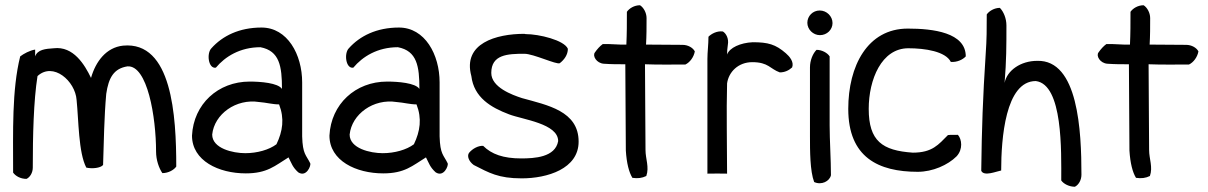

<svg xmlns="http://www.w3.org/2000/svg" viewBox="-20 -650 4607 732"><path d="M30 8C39 21 58 32 81 32C94 26 105 9 105 -11C105 -132 108 -266 123 -360C183 -415 267 -341 272 -269C280 -192 279 -68 309 -11C331 -6 363 -9 373 -21C376 -111 377 -202 385 -292C394 -354 414 -389 466 -397C542 -402 575 -204 575 -72C575 -40 586 -9 599 10C622 10 643 -2 652 -15C652 -208 636 -494 449 -476C385 -469 345 -416 327 -353C303 -403 260 -475 185 -466C153 -464 123 -461 114 -435V-461C94 -458 70 -445 57 -435C25 -307 30 -148 30 8Z M712 -133C712 -37 814 11 917 11C999 11 1028 -18 1080 -50C1092 -27 1095 -13 1117 7C1148 27 1166 -18 1163 -27C1147 -60 1134 -61 1132 -130V-336C1132 -442 1076 -545 977 -545C892 -545 828 -513 786 -466C767 -447 774 -387 803 -392C838 -434 895 -470 973 -470C1046 -456 1055 -397 1055 -311C1040 -334 973 -339 932 -339C811 -339 718 -253 712 -133ZM789 -137C797 -215 880 -275 968 -261C995 -259 1019 -252 1044 -252C1065 -198 1058 -150 1034 -100C1006 -79 961 -66 915 -66C868 -66 789 -84 789 -137Z M1236 -133C1236 -37 1338 11 1441 11C1523 11 1552 -18 1604 -50C1616 -27 1619 -13 1641 7C1672 27 1690 -18 1687 -27C1671 -60 1658 -61 1656 -130V-336C1656 -442 1600 -545 1501 -545C1416 -545 1352 -513 1310 -466C1291 -447 1298 -387 1327 -392C1362 -434 1419 -470 1497 -470C1570 -456 1579 -397 1579 -311C1564 -334 1497 -339 1456 -339C1335 -339 1242 -253 1236 -133ZM1313 -137C1321 -215 1404 -275 1492 -261C1519 -259 1543 -252 1568 -252C1589 -198 1582 -150 1558 -100C1530 -79 1485 -66 1439 -66C1392 -66 1313 -84 1313 -137Z M1768 -67C1760 -55 1767 -35 1786 -21C1845 9 1880 30 1969 30C2066 30 2186 -6 2186 -110C2186 -227 2067 -249 1970 -276C1933 -288 1853 -317 1853 -372C1853 -442 1915 -445 1979 -445C2014 -445 2101 -403 2114 -409C2131 -422 2145 -441 2145 -464C2131 -497 2035 -520 1984 -520L1979 -521C1872 -521 1743 -485 1777 -360C1787 -278 1852 -240 1921 -214C1973 -194 2108 -179 2108 -112C2097 -50 2017 -46 1967 -46C1899 -46 1854 -62 1822 -94C1804 -95 1782 -84 1768 -67Z M2248 -450C2238 -437 2254 -409 2282 -407C2311 -405 2335 -405 2364 -405C2364 -294 2366 -184 2366 -76C2369 -28 2378 7 2391 28C2411 31 2428 29 2444 21C2456 -13 2441 -44 2441 -78C2441 -184 2439 -295 2439 -405C2489 -403 2542 -404 2593 -404C2610 -412 2625 -432 2629 -454C2622 -468 2603 -479 2582 -479C2535 -479 2489 -480 2443 -480C2445 -514 2445 -546 2445 -581C2445 -602 2433 -622 2420 -630C2398 -630 2379 -618 2370 -605C2370 -561 2370 -522 2368 -480C2336 -479 2310 -483 2278 -482C2267 -474 2257 -463 2248 -450Z M2677 12C2703 11 2726 12 2752 12C2752 -103 2749 -220 2752 -332C2758 -376 2795 -413 2848 -413C2910 -413 2916 -387 2953 -374C2971 -374 2987 -381 3000 -393C3008 -414 2990 -435 2976 -447C2937 -481 2908 -489 2850 -489C2803 -487 2761 -468 2752 -442C2752 -454 2753 -467 2755 -480C2759 -502 2749 -522 2736 -530C2713 -533 2692 -521 2681 -510C2681 -480 2677 -452 2677 -425Z M3058 -563C3058 -538 3080 -516 3106 -516C3133 -516 3154 -537 3154 -562C3154 -588 3132 -610 3105 -610C3079 -610 3058 -589 3058 -563ZM3068 -130C3068 -75 3068 2 3084 44C3112 57 3143 41 3148 18C3148 -41 3143 -116 3143 -172V-435C3135 -448 3114 -460 3093 -460C3079 -446 3068 -420 3068 -393Z M3214 -235C3214 -50 3329 5 3479 5C3536 5 3594 -21 3627 -54C3652 -81 3647 -119 3632 -136C3617 -135 3608 -137 3594 -135C3558 -99 3535 -68 3460 -68C3344 -76 3292 -112 3292 -235C3292 -347 3341 -466 3443 -466C3507 -466 3585 -454 3605 -414C3629 -412 3651 -423 3662 -435C3662 -526 3537 -541 3441 -541C3287 -541 3214 -398 3214 -235Z M3721 1C3731 24 3780 3 3797 0C3797 -121 3813 -341 3929 -341C4033 -328 4026 -72 4026 38C4035 51 4056 62 4078 62C4092 55 4103 37 4103 16C4103 -150 4091 -423 3934 -418C3871 -418 3819 -381 3810 -334C3817 -420 3817 -475 3817 -553C3817 -580 3806 -606 3792 -620C3771 -620 3751 -608 3742 -595C3742 -539 3742 -501 3738 -445C3727 -277 3723 -161 3721 1Z M4168 -450C4158 -437 4174 -409 4202 -407C4231 -405 4255 -405 4284 -405C4284 -294 4286 -184 4286 -76C4289 -28 4298 7 4311 28C4331 31 4348 29 4364 21C4376 -13 4361 -44 4361 -78C4361 -184 4359 -295 4359 -405C4409 -403 4462 -404 4513 -404C4530 -412 4545 -432 4549 -454C4542 -468 4523 -479 4502 -479C4455 -479 4409 -480 4363 -480C4365 -514 4365 -546 4365 -581C4365 -602 4353 -622 4340 -630C4318 -630 4299 -618 4290 -605C4290 -561 4290 -522 4288 -480C4256 -479 4230 -483 4198 -482C4187 -474 4177 -463 4168 -450Z"/></svg>

Font: Snowfall
Style: Regular
Weight: 400
Designer: Jasper
Foundry: Cannot Into Space Fonts
Version: Version 0.9